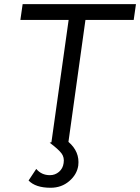

<svg xmlns="http://www.w3.org/2000/svg" viewBox="-20 -680 668 915"><path d="M627.9 -660.2 617.2 -585H387.2L306.2 -3.9Q360.8 43 353 108.9Q346.7 151.9 309.8 183.3Q272.9 214.8 221.2 214.8Q149.4 214.8 116.2 180.2L152.8 125Q177.7 154.8 217.8 154.8Q242.7 154.8 261.2 138.9Q279.8 123 283.2 97.2Q287.6 70.3 273.2 51Q258.8 31.7 216.8 0L225.1 -2L307.1 -585H77.1L87.9 -660.2Z"/></svg>

Font: Human Sans
Style: Italic
Weight: 400
Italic angle: -8°
Designer: Tim Radville
Foundry: Continuum
Version: Version 1.000;FEAKit 1.0